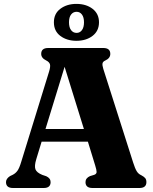

<svg xmlns="http://www.w3.org/2000/svg" viewBox="-20 -940 766 960"><path d="M233 -29.5Q233 0 198.5 0H45Q10 0 10 -29.5Q10 -46.5 30 -59.5L43.5 -66Q57.5 -73 67.2 -86.2Q77 -99.5 87 -133.5L225.5 -582.5Q233 -607 229.8 -618.5Q226.5 -630 210.5 -638Q186 -650 186 -670.5Q186 -700 221 -700H496.5Q531.5 -700 531.5 -670.5Q531.5 -649 506.5 -637.5Q495 -632.5 492.8 -623.8Q490.5 -615 496.5 -595.5L645.5 -128Q655 -98 663.5 -84Q672 -70 687 -63.5Q701 -56 706.5 -48.8Q712 -41.5 712 -29.5Q712 0 677 0H442.5Q407.5 0 407.5 -29.5Q407.5 -49.5 430 -59.5L451.5 -66Q463 -70.5 463 -80.2Q463 -90 456 -112.5L419.5 -231.5H188L161.5 -144.5Q151 -110 157.2 -93.5Q163.5 -77 191.5 -65.5L211 -59Q233 -49 233 -29.5ZM207.5 -295H399.5L303 -606ZM362 -736Q314.5 -736 282 -760.2Q249.5 -784.5 249.5 -828.5Q249.5 -872 282 -896.2Q314.5 -920.5 362 -920.5Q411 -920.5 443 -895.8Q475 -871 475 -828.5Q475 -785.5 443 -760.8Q411 -736 362 -736ZM363 -881Q346 -881 335.5 -867.5Q325 -854 325 -828.5Q325 -803 335.5 -789.2Q346 -775.5 363 -775.5Q379.5 -775.5 389.8 -789.5Q400 -803.5 400 -828.5Q400 -853.5 389.8 -867.2Q379.5 -881 363 -881Z"/></svg>

Font: Fraunces 72pt Soft
Style: Bold
Weight: 700
Version: Version 1.000;[b76b70a41]